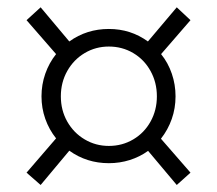

<svg xmlns="http://www.w3.org/2000/svg" viewBox="-20 -597 602 533"><path d="M172.4 -178.7 92.8 -83.5 53.7 -117.7 135.7 -212.9Q116.2 -237.3 105.7 -267.1Q95.2 -296.9 95.2 -329.6Q95.2 -362.3 105.7 -392.3Q116.2 -422.4 135.7 -446.8L53.7 -541L92.8 -576.7L172.4 -481.9Q220.7 -516.6 282.2 -516.6Q342.8 -516.6 390.6 -481.9L470.7 -576.7L508.8 -541L427.2 -446.8Q446.8 -422.4 457 -392.3Q467.3 -362.3 467.3 -329.6Q467.3 -296.4 456.8 -266.6Q446.3 -236.8 426.8 -211.9L508.8 -117.7L470.7 -83.5L391.1 -178.2Q368.2 -161.6 340.3 -152.8Q312.5 -144 282.2 -144Q220.7 -144 172.4 -178.7ZM415.5 -329.6Q415.5 -368.2 397.9 -399.9Q380.4 -431.6 349.9 -449.7Q319.3 -467.8 282.2 -467.8Q245.6 -467.8 215.1 -449.7Q184.6 -431.6 166.7 -399.9Q148.9 -368.2 148.9 -329.6Q148.9 -291 166.7 -259.5Q184.6 -228 215.1 -210Q245.6 -191.9 282.2 -191.9Q319.3 -191.9 349.9 -210Q380.4 -228 397.9 -259.5Q415.5 -291 415.5 -329.6Z"/></svg>

Font: Reddit Mono Light
Style: Regular
Weight: 300
Monospace: yes
Designer: Stephen Hutchings
Foundry: Reddit
Version: Version 1.011